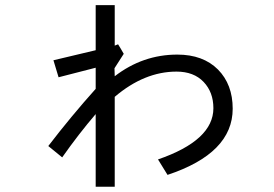

<svg xmlns="http://www.w3.org/2000/svg" viewBox="-20 -667 1040 728"><path d="M414.1 -408.2Q414.1 -400.4 415 -377.9Q521.5 -460 652.3 -460Q750 -460 806.6 -403.3Q862.3 -346.7 862.3 -254.9Q862.3 -85.9 615.2 -3.9Q603.5 -23.4 579.1 -62.5Q789.1 -134.8 789.1 -256.8Q789.1 -317.4 752 -356.4Q714.8 -395.5 649.4 -395.5Q527.3 -395.5 415 -299.8Q415 -186.5 415 41Q396.5 41 342.8 41Q342.8 -28.3 342.8 -234.4Q278.3 -159.2 215.8 -70.3Q198.2 -85 163.1 -113.3Q250 -226.6 342.8 -330.1Q342.8 -356.4 342.8 -410.2Q307.6 -401.4 202.1 -374Q197.3 -390.6 182.6 -438.5Q222.7 -448.2 342.8 -476.6Q342.8 -519.5 342.8 -647.5Q361.3 -647.5 415 -647.5Q415 -609.4 415 -494.1Q418 -495.1 427.7 -499Q433.6 -490.2 449.2 -462.9Q440.4 -449.2 414.1 -408.2Z"/></svg>

Font: Gothic A1
Style: Regular
Weight: 400
Designer: HanYang I&C Co.,Ltd.
Version: Version 2.50